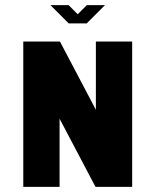

<svg xmlns="http://www.w3.org/2000/svg" viewBox="-20 -729 606 749"><path d="M389.6 -709 318.8 -638.2V-637.7H247.6V-638.2L176.8 -709H247.6L283.2 -673.3L318.8 -709ZM354 -566.9H495.6V0H352.5L212.4 -266.1V0H70.8V-566.9H213.9L354 -300.8Z"/></svg>

Font: Blazma
Style: Regular
Weight: 400
Designer: GGBotNet
Version: 1.00